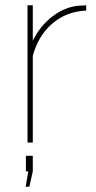

<svg xmlns="http://www.w3.org/2000/svg" viewBox="-20 -539 363 726"><path d="M306 -499Q232 -496 178.5 -450.5Q125 -405 104 -328V0H84V-519H104V-385Q131 -440 176.5 -475.5Q222 -511 273 -517Q299 -519 306 -519ZM77 167 87 109H78V50H104V109L91 167Z"/></svg>

Font: Raleway-v4020 Thin
Style: Regular
Weight: 250
Designer: Matt McInerney, Pablo Impallari, Rodrigo Fuenzalida
Foundry: Matt McInerney, Pablo Impallari, Rodrigo Fuenzalida
Version: Version 4.020;PS 004.020;hotconv 1.0.88;makeotf.lib2.5.64775